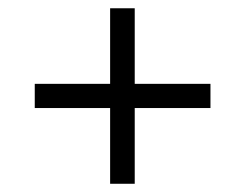

<svg xmlns="http://www.w3.org/2000/svg" viewBox="-20 -592 599 469"><path d="M309.1 -328.1V-143.1H249V-328.1H64.9V-387.2H249V-571.8H309.1V-387.2H494.1V-328.1Z"/></svg>

Font: Droid Serif
Style: Regular
Weight: 400
Version: Version 1.00 build 112